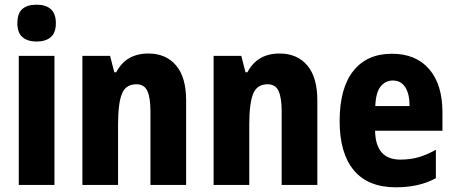

<svg xmlns="http://www.w3.org/2000/svg" viewBox="-20 -788 1939 818"><path d="M136 -768Q175 -768 196.5 -749Q218 -730 218 -689Q218 -648 196 -629.5Q174 -611 136 -611Q98 -611 76 -629.5Q54 -648 54 -689Q54 -731 75 -749.5Q96 -768 136 -768ZM212 -550V0H60V-550Z M612 -560Q687 -560 730 -509.5Q773 -459 773 -360V0H621V-315Q621 -371 608 -400Q595 -429 561 -429Q516 -429 499.5 -388.5Q483 -348 483 -256V0H331V-550H449L467 -480H475Q517 -560 612 -560Z M1171 -560Q1246 -560 1289 -509.5Q1332 -459 1332 -360V0H1180V-315Q1180 -371 1167 -400Q1154 -429 1120 -429Q1075 -429 1058.5 -388.5Q1042 -348 1042 -256V0H890V-550H1008L1026 -480H1034Q1076 -560 1171 -560Z M1650 -559Q1752 -559 1808.5 -493.5Q1865 -428 1865 -309V-231H1578Q1580 -108 1686 -108Q1727 -108 1762.5 -118Q1798 -128 1837 -150V-29Q1767 10 1667 10Q1548 10 1487.5 -62.5Q1427 -135 1427 -272Q1427 -412 1485 -485.5Q1543 -559 1650 -559ZM1654 -445Q1622 -445 1601.5 -419.5Q1581 -394 1579 -336H1725Q1725 -388 1706.5 -416.5Q1688 -445 1654 -445Z"/></svg>

Font: Noto Sans Arabic UI Cn XBd
Style: Regular
Weight: 800
Width: 3
Designer: Monotype Design Team, Nadine Chahine and Nizar Qandah
Foundry: Monotype Imaging Inc.
Version: Version 2.010; ttfautohint (v1.8.4.7-5d5b)